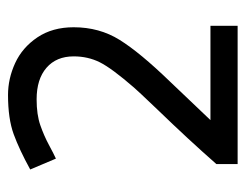

<svg xmlns="http://www.w3.org/2000/svg" viewBox="-88 -534 621 486"><g transform="rotate(-90 223.0 -290.5)"><path d="M226.2 -581.2Q267.5 -581.2 306.9 -563.1Q346.2 -545 371.9 -506.9Q397.5 -468.8 397.5 -415Q397.5 -350 365.6 -298.8Q333.8 -247.5 260 -171.2L162.5 -68.8H401.2V0H51.2V-53.8Q113.8 -125 187.5 -201.2Q240 -256.2 245 -262.5Q293.8 -318.8 308.8 -348.8Q323.8 -378.8 323.8 -415Q323.8 -458.8 295 -483.8Q266.2 -508.8 215 -508.8Q176.2 -508.8 149.4 -499.4Q122.5 -490 99.4 -477.5Q76.2 -465 65 -460L37.5 -525Q87.5 -552.5 126.9 -566.9Q166.2 -581.2 226.2 -581.2Z"/></g></svg>

Font: Cambay
Style: Regular
Weight: 400
Designer: Pooja Saxena
Foundry: Pooja Saxena
Version: Version 1.181;PS 001.181;hotconv 1.0.70;makeotf.lib2.5.58329